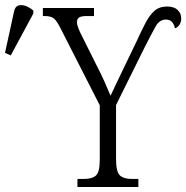

<svg xmlns="http://www.w3.org/2000/svg" viewBox="-30 -746 743 766"><path d="M279 0V-32H304Q337 -32 352.5 -45.5Q368 -59 368 -109V-326L211 -634Q196 -664 184 -673Q172 -682 149 -682H141V-714H345V-682H317Q292 -682 284.5 -675.5Q277 -669 277 -658Q277 -648 282.5 -634Q288 -620 295 -606L358 -480Q374 -449 387 -420Q400 -391 411 -364Q419 -382 431.5 -407.5Q444 -433 459 -465L514 -579Q534 -623 550.5 -654.5Q567 -686 586.5 -703Q606 -720 637 -720Q664 -720 678.5 -706.5Q693 -693 693 -672Q693 -657 685.5 -646.5Q678 -636 668 -633Q665 -648 656.5 -658Q648 -668 632 -668Q606 -668 590.5 -640Q575 -612 548 -559L433 -327V-112Q433 -60 448.5 -46Q464 -32 497 -32H522V0ZM13 -525 -10 -535 26 -700Q30 -720 43.5 -724Q57 -728 73 -722Q89 -716 103 -704V-692Z"/></svg>

Font: Noto Serif Condensed Light
Style: Regular
Weight: 300
Width: 3
Designer: Monotype Design Team
Foundry: Monotype Imaging Inc.
Version: Version 2.013